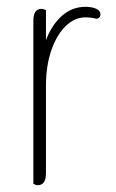

<svg xmlns="http://www.w3.org/2000/svg" viewBox="-20 -540 341 564"><path d="M78 0V-479Q78 -514 102 -514Q108 -514 115 -510V-422Q132 -467 162 -493.5Q192 -520 231 -520Q249 -520 262 -514.5Q275 -509 275 -498Q275 -492 271.5 -488.5Q268 -485 263 -485Q247 -489 231 -489Q199 -489 172.5 -463Q146 -437 130.5 -391.5Q115 -346 115 -288V-31Q115 4 91 4Q85 4 78 0Z"/></svg>

Font: Thasadith
Style: Regular
Weight: 400
Designer: Cadson Demak Co.,Ltd.
Foundry: Cadson Demak Co.,Ltd.
Version: Version 1.000; ttfautohint (v1.6)